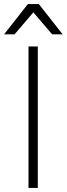

<svg xmlns="http://www.w3.org/2000/svg" viewBox="-29 -930 330 950"><path d="M112 -700H158V0H112ZM136 -869 43 -760H-9L109 -910H163L281 -760H229Z"/></svg>

Font: Retni Sans Light
Style: Regular
Weight: 300
Designer: Vitaly Kuzmin
Foundry: ParaType Ltd.
Version: Version 1.00;March 2, 2019;FontCreator 11.5.0.2425 64-bit; t